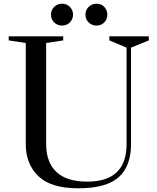

<svg xmlns="http://www.w3.org/2000/svg" viewBox="-20 -996 849 1036"><path d="M119 -219V-764L27 -778V-800H321V-778L229 -764V-219Q229 -121 284 -68.5Q339 -16 451 -16Q663 -16 663 -219V-739L570 -778V-800H783V-778L687 -739V-219Q687 -99 620 -39.5Q553 20 402 20Q255 20 187 -45.5Q119 -111 119 -219ZM255 -917Q255 -942 272.5 -959Q290 -976 315 -976Q340 -976 357 -959Q374 -942 374 -917Q374 -892 357 -875Q340 -858 315 -858Q290 -858 272.5 -875Q255 -892 255 -917ZM441 -917Q441 -942 458.5 -959Q476 -976 501 -976Q526 -976 542.5 -959Q559 -942 559 -917Q559 -892 542.5 -875Q526 -858 501 -858Q476 -858 458.5 -875Q441 -892 441 -917Z"/></svg>

Font: Prata
Style: Regular
Weight: 400
Designer: Ivan Petrov
Foundry: Cyreal
Version: Version 2.000